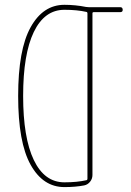

<svg xmlns="http://www.w3.org/2000/svg" viewBox="-20 -760 540 790"><path d="M245.1 -719.7Q163.1 -719.7 119.1 -628.4Q75.2 -537.1 75.2 -365.2Q75.2 -193.4 119.1 -101.6Q163.1 -9.8 245.1 -9.8Q296.9 -9.8 335.9 -18.6Q339.8 -19.5 339.8 -25.4V-705.1Q339.8 -710 335.9 -710.9Q296.9 -719.7 245.1 -719.7ZM245.1 9.8Q157.2 9.8 106 -82Q54.7 -173.8 54.7 -364.7Q54.7 -555.7 106 -647.9Q157.2 -740.2 245.1 -740.2Q290 -740.2 334 -731.4Q337.9 -730.5 344.7 -730.5H474.6Q484.4 -730.5 484.9 -720.2Q485.4 -710 474.6 -710H365.2Q360.4 -710 360.4 -705.1V-40Q360.4 -24.4 350.6 -12.2Q340.8 0 326.2 2.9Q290 9.8 245.1 9.8Z"/></svg>

Font: Rounded-L Mgen+ 2m thin
Style: Regular
Weight: 100
Designer: [Source Han Sans]
Ryoko NISHIZUKA  (kana & ideographs); Paul D. Hunt (Latin, Greek & Cyrillic); Wenlong ZHANG  (bopomofo
Version: Version 1.059.20150602